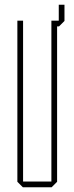

<svg xmlns="http://www.w3.org/2000/svg" viewBox="-20 -787 313 807"><path d="M76 0 53 -23V-700H77V-24H196V-700H227V-767H251V-699L228 -676H220V-23L197 0Z"/></svg>

Font: Foldit Thin Thin
Style: Regular
Weight: 250
Version: Version 1.003